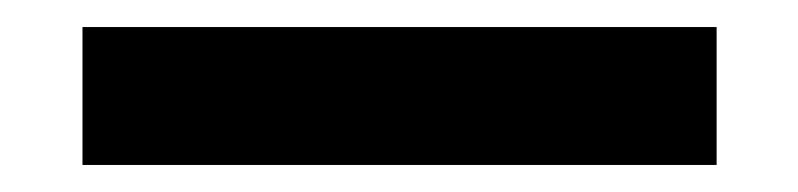

<svg xmlns="http://www.w3.org/2000/svg" viewBox="-20 18 590 142"><path d="M41 38H510V140H41Z"/></svg>

Font: Ysabeau Ultrabold
Style: Regular
Weight: 800
Designer: Christian Thalmann (Catharsis Fonts)
Version: Version 0.003